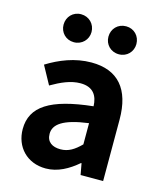

<svg xmlns="http://www.w3.org/2000/svg" viewBox="-120 -887 831 988"><g transform="rotate(15 295.5 -393.0)"><path d="M217 14C281 14 337 -18 386 -60H389L400 0H520V-327C520 -489 447 -574 305 -574C217 -574 137 -541 71 -500L124 -403C176 -433 226 -456 278 -456C347 -456 371 -414 373 -359C148 -335 51 -272 51 -152C51 -57 117 14 217 14ZM265 -101C222 -101 191 -120 191 -164C191 -214 237 -251 373 -269V-156C338 -121 307 -101 265 -101ZM189 -651C232 -651 264 -684 264 -725C264 -767 232 -800 189 -800C146 -800 115 -767 115 -725C115 -684 146 -651 189 -651ZM429 -651C472 -651 503 -684 503 -725C503 -767 472 -800 429 -800C385 -800 354 -767 354 -725C354 -684 385 -651 429 -651Z"/></g></svg>

Font: Noto Sans CJK KR Bold
Style: Regular
Weight: 700
Designer: Ryoko NISHIZUKA (kana & ideographs); Paul D. Hunt (Latin, Greek & Cyrillic); Wenlong ZHANG (bopomofo); Sandoll Communica
Foundry: Adobe Systems Incorporated
Version: Version 1.004;PS 1.004;hotconv 1.0.82;makeotf.lib2.5.63406